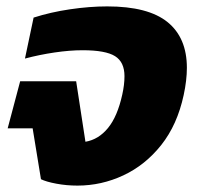

<svg xmlns="http://www.w3.org/2000/svg" viewBox="-20 -570 617 600"><path d="M222 10Q188 10 156 4Q124 -2 108 -10L82 -169H4L43 -316H218L247 -127Q288 -134 317.5 -170Q347 -206 362 -274Q369 -305 369 -332Q369 -376 339.5 -394.5Q310 -413 238 -413Q198 -413 150.5 -406Q103 -399 58 -387L85 -515Q138 -532 199 -541Q260 -550 315 -550Q443 -550 503.5 -501Q564 -452 564 -358Q564 -339 561.5 -317.5Q559 -296 554 -273Q534 -180 484 -117Q434 -54 365.5 -22Q297 10 222 10Z"/></svg>

Font: Kanit
Style: Bold Italic
Weight: 700
Italic angle: -12°
Designer: Katatrad Team
Foundry: CadsonDemak
Version: Version 2.000; ttfautohint (v1.8.3)